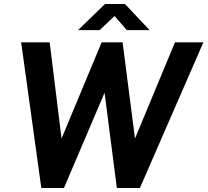

<svg xmlns="http://www.w3.org/2000/svg" viewBox="-20 -933 1030 953"><path d="M185 0 85 -723H226.5L285.5 -245.5L484.5 -723H588.5L650 -245.5L848.5 -723H989.5L674.5 0H560L499 -472.5L297.5 0ZM367.5 -783.5 501 -913H600.5L722.5 -783.5H609.5L548.5 -853.5L474.5 -783.5Z"/></svg>

Font: Public Sans Thin
Style: Bold Italic
Weight: 700
Italic angle: -8°
Version: Version 2.001